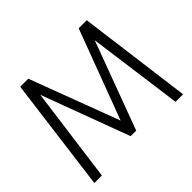

<svg xmlns="http://www.w3.org/2000/svg" viewBox="-168 -973 1195 1195"><g transform="rotate(-45 430.0 -375.0)"><path d="M39.6 0 137.2 -750H208L430.2 -159.2L651.9 -750H722.7L820.8 0H754.4L669.9 -626.5L454.6 -46.4H405.8L189.9 -626.5L106 0Z"/></g></svg>

Font: Spartan MB
Style: Regular
Weight: 400
Designer: Matt Bailey, Mirko Velimirovic
Foundry: Matt Bailey
Version: Version 1.005